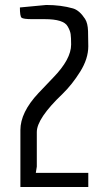

<svg xmlns="http://www.w3.org/2000/svg" viewBox="-20 -752 450 772"><path d="M335 0H62V-229Q62 -300 134 -377Q164 -409 194 -440Q266 -514 266 -573Q266 -601 264 -615Q262 -629 252 -646Q236 -675 160 -675H110Q73 -675 66.5 -681Q60 -687 60 -722L166 -732Q225 -732 274 -718Q300 -710 322 -676Q333 -659 334 -627Q335 -595 335 -566Q335 -516 302.5 -464Q270 -412 232 -375Q128 -276 128 -221V-82L124 -57H335Z"/></svg>

Font: Economica
Style: Regular
Weight: 400
Designer: Vicente Lamonaca
Foundry: Vicente Lamonaca
Version: Version 1.101